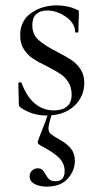

<svg xmlns="http://www.w3.org/2000/svg" viewBox="-20 -418 378 713"><path d="M191 -226Q226 -208 245.5 -195Q265 -182 279 -161Q293 -140 293 -110Q293 -59 255 -24Q217 11 152 11Q99 11 56 -19Q50 -23 50 -31L48 -109Q48 -112 53.5 -112.5Q59 -113 60 -110Q79 -59 109.5 -33.5Q140 -8 180 -8Q211 -8 228.5 -22.5Q246 -37 246 -66Q246 -94 233.5 -113.5Q221 -133 203 -144.5Q185 -156 154 -172Q121 -188 101.5 -201Q82 -214 68.5 -235Q55 -256 55 -287Q55 -341 95.5 -369.5Q136 -398 191 -398Q231 -398 264 -383Q270 -381 271.5 -378.5Q273 -376 273 -372Q273 -352 272 -341L271 -299Q271 -297 265 -297Q259 -297 259 -299Q259 -331 225.5 -355Q192 -379 155 -379Q129 -379 114.5 -365.5Q100 -352 100 -325Q100 -290 123 -269.5Q146 -249 191 -226ZM160 58Q160 72 168 79Q176 86 204 102Q229 116 243.5 134Q258 152 258 179Q258 216 231.5 245.5Q205 275 154 275Q126 275 108 265Q90 255 90 237Q90 224 99 215.5Q108 207 120 207Q131 207 137 212.5Q143 218 149 229Q156 242 163.5 248.5Q171 255 186 255Q220 255 220 217Q220 191 201.5 170.5Q183 150 134 124Q120 117 120 111Q120 107 125 94Q130 81 150 30Q152 22 155 15Q158 8 160 1L173 2Q160 46 160 58Z"/></svg>

Font: Cormorant
Style: Regular
Weight: 400
Designer: Christian Thalmann (Catharsis Fonts)
Foundry: Catharsis Fonts
Version: Version 4.000